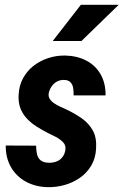

<svg xmlns="http://www.w3.org/2000/svg" viewBox="-20 -770 515 800"><path d="M252.4 -145Q255.4 -164.6 242.7 -177.5Q230 -190.4 212.2 -199.7Q194.3 -209 180.7 -215.3Q154.8 -228.5 131.8 -243.2Q108.9 -257.8 91.6 -276.4Q74.2 -294.9 64.9 -319.3Q55.7 -343.8 57.6 -375Q59.6 -414.1 76.2 -444.3Q92.8 -474.6 119.6 -495.6Q146.5 -516.6 180.4 -527.8Q214.4 -539.1 251 -538.6Q300.8 -537.6 339.4 -517.6Q377.9 -497.6 399.2 -460.4Q420.4 -423.3 419.9 -372.6H286.6Q287.1 -388.2 284.9 -403.1Q282.7 -418 273.2 -427.7Q263.7 -437.5 243.7 -437Q228 -436.5 215.6 -429.2Q203.1 -421.9 194.8 -409.4Q186.5 -397 183.1 -382.3Q180.7 -368.2 187.5 -357.7Q194.3 -347.2 206.1 -339.4Q217.8 -331.5 231 -325.4Q244.1 -319.3 253.4 -315.4Q290 -298.3 320.1 -277.3Q350.1 -256.3 366.7 -226.3Q383.3 -196.3 380.4 -151.4Q378.4 -110.8 360.4 -80.3Q342.3 -49.8 313.5 -29.5Q284.7 -9.3 249.5 0.7Q214.4 10.7 177.2 9.8Q126 8.3 86.7 -13.7Q47.4 -35.6 25.4 -74.2Q3.4 -112.8 3.9 -163.6L130.4 -163.1Q130.4 -143.6 134.3 -127Q138.2 -110.4 150.6 -101.1Q163.1 -91.8 185.5 -91.8Q202.6 -91.8 216.8 -97.7Q231 -103.5 240.2 -115.5Q249.5 -127.4 252.4 -145ZM199.7 -599.1 316.9 -750H474.6L319.3 -599.1Z"/></svg>

Font: Roboto Condensed
Style: Bold Italic
Weight: 700
Italic angle: -12°
Designer: Christian Robertson
Foundry: Google
Version: Version 3.0